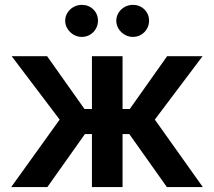

<svg xmlns="http://www.w3.org/2000/svg" viewBox="-20 -758 868 778"><path d="M221.7 -273.4 27.3 -530.3H170.9L322.3 -316.4H352.5V-530.3H476.6V-316.4H505.9L657.2 -530.3H800.8L607.4 -273.4L801.8 0H656.2L503.9 -214.8H476.6V0H352.5V-214.8H324.2L171.9 0H25.4ZM244.1 -673.8Q244.1 -691.4 253.4 -706.3Q262.7 -721.2 278.1 -729.7Q293.5 -738.3 311.5 -738.3Q339.4 -738.3 358.2 -719.7Q377 -701.2 377 -673.8Q377 -656.2 368.4 -641.4Q359.9 -626.5 344.7 -617.4Q329.6 -608.4 311.5 -608.4Q293.9 -608.4 278.3 -617.4Q262.7 -626.5 253.4 -641.6Q244.1 -656.7 244.1 -673.8ZM451.2 -673.8Q451.2 -691.4 460.4 -706.3Q469.7 -721.2 485.1 -729.7Q500.5 -738.3 518.6 -738.3Q546.4 -738.3 565.2 -719.7Q584 -701.2 584 -673.8Q584 -656.2 575.4 -641.4Q566.9 -626.5 551.8 -617.4Q536.6 -608.4 518.6 -608.4Q501 -608.4 485.4 -617.4Q469.7 -626.5 460.4 -641.6Q451.2 -656.7 451.2 -673.8Z"/></svg>

Font: Pretendard Std SemiBold
Style: Regular
Weight: 600
Designer: Base glyphs from Inter by Rasmus Andersson; Hangeul glyphs from Noto Sans CJK(Source Han Sans) by Jang Soo-young and Kan
Foundry: Kil Hyung-jin
Version: Version 1.309